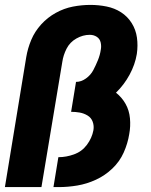

<svg xmlns="http://www.w3.org/2000/svg" viewBox="-20 -763 616 783"><path d="M0 0H149L234 -510Q238 -538 251.5 -564.5Q265 -591 291.5 -606Q318 -621 346 -621Q362 -621 374.5 -613Q387 -605 390.5 -590Q394 -575 391 -560Q388 -539 379.5 -518Q371 -497 360.5 -477Q350 -457 330.5 -443Q311 -429 290 -429L270 -307Q288 -307 305 -304Q322 -301 337 -292Q352 -283 358 -266.5Q364 -250 361 -232Q355 -200 334.5 -172.5Q314 -145 282 -133.5Q250 -122 219 -122H218L198 0H219Q257 0 295.5 -6.5Q334 -13 371 -30Q408 -47 438 -75.5Q468 -104 484.5 -141Q501 -178 507 -216Q513 -248 510 -280.5Q507 -313 492 -339.5Q477 -366 453 -385Q486 -417 508.5 -458.5Q531 -500 538 -543Q543 -577 538.5 -609.5Q534 -642 517 -669Q500 -696 473.5 -713Q447 -730 414.5 -736.5Q382 -743 349 -743Q313 -743 277 -736Q241 -729 207.5 -710.5Q174 -692 148 -663.5Q122 -635 107.5 -600.5Q93 -566 87 -530Z"/></svg>

Font: Iosevka Sparkle Heavy Oblique
Style: Regular
Weight: 900
Italic angle: -9°
Designer: Belleve Invis
Foundry: Belleve Invis
Version: Version 4.5.0; ttfautohint (v1.8.3)